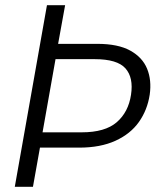

<svg xmlns="http://www.w3.org/2000/svg" viewBox="-20 -720 623 740"><path d="M37 0 161 -700H231L204 -551H355Q435 -551 482 -525Q529 -499 547 -455Q565 -411 557 -355Q548 -296 515.5 -250Q483 -204 425 -177.5Q367 -151 285 -151H134L107 0ZM144 -210H295Q385 -210 430 -249Q475 -288 485 -355Q495 -421 463.5 -456.5Q432 -492 345 -492H194Z"/></svg>

Font: DM Sans 10pt Light
Style: Italic
Weight: 300
Italic angle: -10°
Version: Version 4.004;gftools[0.9.30]